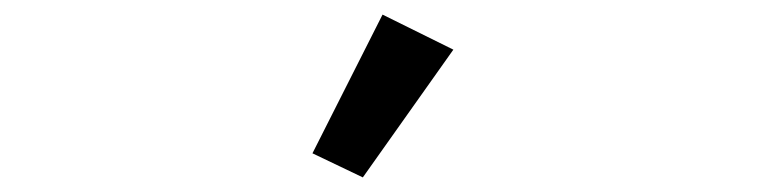

<svg xmlns="http://www.w3.org/2000/svg" viewBox="-20 -855 1040 263"><path d="M601 -787 477 -612 408 -645 504 -835Z"/></svg>

Font: IBM Plex Sans JP Medm
Style: Regular
Weight: 500
Designer: Mike Abbink; Paul van der Laan; Pieter van Rosmalen; Wujin Sim; Yejin Wi; Jinhee Kim; Boomi Park; Yona Kim; Kichan Ma
Foundry: Sandoll Inc.
Version: Version 1.002